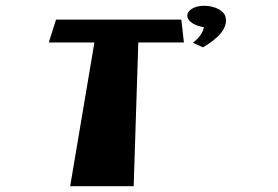

<svg xmlns="http://www.w3.org/2000/svg" viewBox="-20 -645 962 665"><path d="M687 -625C723 -625 755 -609 761 -587C772 -545 729 -508 683 -481L648 -497C648 -497 682 -520 686 -551C656 -555 632 -570 629 -587C626 -609 653 -625 687 -625ZM149 -498H307L223 0H443L459 -498H617L608 -577H174Z"/></svg>

Font: Hussar Milosc
Style: Bold
Weight: 700
Foundry: Cannot Into Space Fonts
Version: Version 1.02